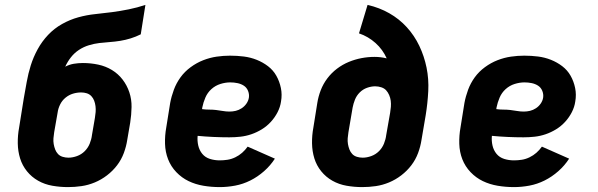

<svg xmlns="http://www.w3.org/2000/svg" viewBox="-20 -755 2440 783"><path d="M257 8Q225 8 193.5 2.5Q162 -3 135.5 -18Q109 -33 90 -56.5Q71 -80 62 -109Q53 -138 52.5 -170.5Q52 -203 58 -235L77 -354Q83 -387 89 -421Q95 -455 105.5 -488.5Q116 -522 133.5 -554Q151 -586 176 -612.5Q201 -639 233 -657Q265 -675 299.5 -684.5Q334 -694 368.5 -697.5Q403 -701 437 -705.5Q471 -710 505.5 -717Q540 -724 573 -735L554 -615Q534 -605 513 -598.5Q492 -592 470.5 -588.5Q449 -585 427.5 -583.5Q406 -582 385 -579.5Q364 -577 342.5 -570.5Q321 -564 302 -551.5Q283 -539 269 -521Q255 -503 246 -483Q263 -492 281.5 -495Q300 -498 318 -498Q350 -498 380.5 -491.5Q411 -485 436.5 -469.5Q462 -454 480 -430.5Q498 -407 507.5 -378.5Q517 -350 516.5 -318.5Q516 -287 511 -255L499 -185Q495 -158 485 -131Q475 -104 457.5 -81Q440 -58 416.5 -40Q393 -22 366.5 -11Q340 0 312.5 4Q285 8 257 8ZM259 -112Q276 -112 294 -118.5Q312 -125 325.5 -138.5Q339 -152 346 -169.5Q353 -187 355 -204L367 -274Q369 -286 370 -298Q371 -310 369.5 -322Q368 -334 364 -344.5Q360 -355 352.5 -363Q345 -371 334 -374.5Q323 -378 311 -378Q294 -378 277.5 -373Q261 -368 247 -356.5Q233 -345 225 -328.5Q217 -312 215 -296L201 -216Q199 -204 198 -191.5Q197 -179 199 -167.5Q201 -156 205 -145.5Q209 -135 216.5 -127Q224 -119 235.5 -115.5Q247 -112 259 -112Z M876 8Q842 8 809.5 2.5Q777 -3 749 -16.5Q721 -30 699 -53Q677 -76 665.5 -105.5Q654 -135 653 -168.5Q652 -202 658 -235L674 -335Q679 -362 689 -389Q699 -416 716 -439.5Q733 -463 757.5 -481Q782 -499 809 -509.5Q836 -520 863.5 -524Q891 -528 918 -528Q947 -528 974.5 -524.5Q1002 -521 1027 -511Q1052 -501 1073 -485Q1094 -469 1107 -446Q1120 -423 1125.5 -396Q1131 -369 1126 -341Q1123 -319 1112 -297.5Q1101 -276 1084.5 -258Q1068 -240 1047.5 -227.5Q1027 -215 1005 -207.5Q983 -200 960.5 -197.5Q938 -195 915 -195Q883 -195 850 -196.5Q817 -198 786 -201Q784 -181 788.5 -161.5Q793 -142 805 -127.5Q817 -113 836 -107Q855 -101 876 -101Q892 -101 908 -103.5Q924 -106 939.5 -113.5Q955 -121 967.5 -132Q980 -143 990 -157L1101 -108Q1083 -80 1057 -57Q1031 -34 1001 -19Q971 -4 939 2Q907 8 876 8ZM916 -300Q929 -300 941.5 -303Q954 -306 965.5 -313.5Q977 -321 985 -332.5Q993 -344 995 -357Q997 -371 991.5 -384.5Q986 -398 974.5 -405.5Q963 -413 948.5 -416Q934 -419 919 -419Q899 -419 878.5 -412.5Q858 -406 842 -391.5Q826 -377 817.5 -357Q809 -337 805 -317L804 -310Q818 -308 832.5 -308Q847 -308 860.5 -306.5Q874 -305 888 -302.5Q902 -300 916 -300Z M1457 8Q1425 8 1393.5 2.5Q1362 -3 1335.5 -18Q1309 -33 1290 -56.5Q1271 -80 1262 -109Q1253 -138 1252.5 -170.5Q1252 -203 1258 -235L1274 -335Q1278 -361 1288 -387Q1298 -413 1315 -435.5Q1332 -458 1354.5 -475Q1377 -492 1402.5 -502.5Q1428 -513 1454.5 -518Q1481 -523 1507 -523Q1520 -523 1532.5 -521.5Q1545 -520 1557 -517Q1541 -553 1511.5 -579.5Q1482 -606 1444 -619L1479 -735Q1527 -724 1567.5 -701Q1608 -678 1639 -644Q1670 -610 1690 -568Q1710 -526 1719.5 -479.5Q1729 -433 1726.5 -383.5Q1724 -334 1716 -285L1699 -185Q1695 -158 1685 -131Q1675 -104 1657.5 -81Q1640 -58 1616.5 -40Q1593 -22 1566.5 -11Q1540 0 1512.5 4Q1485 8 1457 8ZM1459 -112Q1476 -112 1494 -118.5Q1512 -125 1525.5 -138.5Q1539 -152 1546 -169.5Q1553 -187 1555 -204L1571 -295Q1573 -307 1574 -319.5Q1575 -332 1573.5 -344Q1572 -356 1567 -367.5Q1562 -379 1554.5 -387Q1547 -395 1535 -399Q1523 -403 1510 -403Q1494 -403 1477 -397Q1460 -391 1447 -378Q1434 -365 1427.5 -348.5Q1421 -332 1418 -316L1401 -216Q1399 -204 1398 -191.5Q1397 -179 1399 -167.5Q1401 -156 1405 -145.5Q1409 -135 1416.5 -127Q1424 -119 1435.5 -115.5Q1447 -112 1459 -112Z M2076 8Q2042 8 2009.5 2.5Q1977 -3 1949 -16.5Q1921 -30 1899 -53Q1877 -76 1865.5 -105.5Q1854 -135 1853 -168.5Q1852 -202 1858 -235L1874 -335Q1879 -362 1889 -389Q1899 -416 1916 -439.5Q1933 -463 1957.5 -481Q1982 -499 2009 -509.5Q2036 -520 2063.5 -524Q2091 -528 2118 -528Q2147 -528 2174.5 -524.5Q2202 -521 2227 -511Q2252 -501 2273 -485Q2294 -469 2307 -446Q2320 -423 2325.5 -396Q2331 -369 2326 -341Q2323 -319 2312 -297.5Q2301 -276 2284.5 -258Q2268 -240 2247.5 -227.5Q2227 -215 2205 -207.5Q2183 -200 2160.5 -197.5Q2138 -195 2115 -195Q2083 -195 2050 -196.5Q2017 -198 1986 -201Q1984 -181 1988.5 -161.5Q1993 -142 2005 -127.5Q2017 -113 2036 -107Q2055 -101 2076 -101Q2092 -101 2108 -103.5Q2124 -106 2139.5 -113.5Q2155 -121 2167.5 -132Q2180 -143 2190 -157L2301 -108Q2283 -80 2257 -57Q2231 -34 2201 -19Q2171 -4 2139 2Q2107 8 2076 8ZM2116 -300Q2129 -300 2141.5 -303Q2154 -306 2165.5 -313.5Q2177 -321 2185 -332.5Q2193 -344 2195 -357Q2197 -371 2191.5 -384.5Q2186 -398 2174.5 -405.5Q2163 -413 2148.5 -416Q2134 -419 2119 -419Q2099 -419 2078.5 -412.5Q2058 -406 2042 -391.5Q2026 -377 2017.5 -357Q2009 -337 2005 -317L2004 -310Q2018 -308 2032.5 -308Q2047 -308 2060.5 -306.5Q2074 -305 2088 -302.5Q2102 -300 2116 -300Z"/></svg>

Font: Iosevka Etoile Heavy
Style: Italic
Weight: 900
Italic angle: -9°
Designer: Belleve Invis
Foundry: Belleve Invis
Version: Version 22.1.2; ttfautohint (v1.8.4)